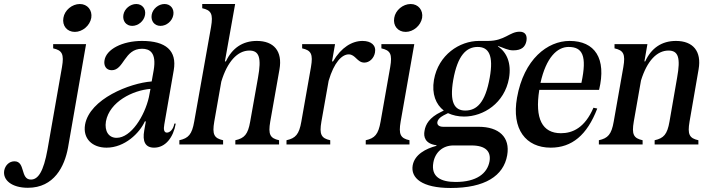

<svg xmlns="http://www.w3.org/2000/svg" viewBox="-178 -720 3557 957"><path d="M-39 216C92 216 144 109 161 16L251 -500H87V-479C132 -469 142 -450 131 -386L59 24C39 136 12 175 -24 175C-78 175 -50 84 -106 84C-132 84 -152 104 -157 130C-165 177 -120 216 -39 216ZM138 -631C131 -592 156 -561 195 -561C233 -561 270 -592 277 -631C283 -669 258 -700 220 -700C181 -700 144 -669 138 -631Z M590 16C647 16 686 -35 698 -104H691C686 -74 668 -59 654 -59C640 -59 636 -74 641 -100L688 -370C705 -468 648 -516 530 -516C431 -516 352 -474 343 -420C338 -394 350 -370 379 -370C440 -370 441 -477 530 -477C568 -477 603 -458 588 -370L578 -314C469 -306 269 -227 246 -99C234 -29 282 16 353 16C444 16 518 -57 544 -115H549L541 -70C531 -15 546 16 590 16ZM350 -115C368 -213 484 -270 572 -277L564 -235C543 -143 476 -33 403 -33C364 -33 342 -66 350 -115ZM437 -646C432 -615 451 -591 481 -591C511 -591 540 -615 545 -646C550 -676 531 -700 501 -700C471 -700 442 -676 437 -646ZM578 -646C573 -615 592 -591 622 -591C652 -591 681 -615 686 -646C691 -676 672 -700 642 -700C612 -700 583 -676 578 -646Z M716 0H934V-21C889 -31 879 -50 890 -114L925 -313C955 -413 1006 -468 1065 -468C1114 -468 1126 -432 1108 -333L1069 -114C1058 -50 1040 -31 995 -21V0H1213V-21C1168 -31 1158 -50 1169 -114L1215 -374C1231 -465 1187 -516 1102 -516C1031 -516 979 -480 948 -414H943L994 -700H830V-679C875 -669 885 -650 874 -586L790 -114C779 -50 761 -31 716 -21Z M1250 0H1468V-21C1423 -31 1413 -50 1424 -114L1460 -317C1487 -410 1527 -449 1560 -449C1594 -449 1602 -408 1638 -408C1664 -408 1686 -430 1691 -458C1698 -494 1672 -516 1629 -516C1577 -516 1523 -484 1482 -414H1477L1492 -500H1328V-479C1373 -469 1383 -450 1372 -386L1324 -114C1313 -50 1295 -31 1250 -21Z M1645 0H1863V-21C1818 -31 1808 -50 1819 -114L1887 -500H1723V-479C1768 -469 1778 -450 1767 -386L1719 -114C1708 -50 1690 -31 1645 -21ZM1787 -631C1780 -592 1805 -561 1844 -561C1882 -561 1919 -592 1926 -631C1932 -669 1907 -700 1869 -700C1830 -700 1793 -669 1787 -631Z M2068 217C2239 217 2332 157 2350 54C2366 -37 2308 -88 2208 -88H2032C2008 -88 2000 -99 2002 -112C2004 -122 2012 -134 2033 -145L2055 -156C2079 -145 2106 -139 2135 -139C2232 -139 2337 -206 2359 -330C2372 -405 2348 -459 2304 -489V-491C2334 -481 2353 -469 2380 -469C2422 -469 2440 -486 2446 -516C2451 -546 2438 -562 2412 -562C2362 -562 2338 -516 2254 -516H2209C2113 -516 2007 -447 1985 -322C1973 -251 1995 -199 2034 -169L2020 -162C1962 -134 1943 -100 1938 -68C1932 -38 1941 -3 1998 4L1997 7C1944 21 1889 50 1879 104C1868 167 1925 217 2068 217ZM1982 90C1991 39 2029 5 2082 5H2172C2245 5 2270 37 2262 84C2251 145 2197 187 2093 187C2020 187 1969 162 1982 90ZM2081 -321C2103 -445 2147 -486 2203 -486C2258 -486 2283 -444 2263 -333C2241 -208 2198 -169 2141 -169C2087 -169 2062 -210 2081 -321Z M2567 16C2672 16 2748 -46 2799 -179L2780 -183C2737 -83 2676 -56 2618 -56C2525 -56 2487 -128 2510 -272H2808C2846 -429 2787 -516 2661 -516C2551 -516 2433 -425 2399 -233C2371 -76 2443 16 2567 16ZM2516 -307C2544 -433 2599 -486 2656 -486C2725 -486 2749 -443 2720 -307Z M2807 0H3025V-21C2980 -31 2970 -50 2981 -114L3017 -319C3047 -416 3096 -468 3154 -468C3203 -468 3215 -432 3197 -333L3159 -114C3148 -50 3130 -31 3085 -21V0H3303V-21C3258 -31 3248 -50 3259 -114L3304 -374C3320 -465 3276 -516 3191 -516C3120 -516 3068 -480 3038 -414H3034L3049 -500H2885V-479C2930 -469 2940 -450 2929 -386L2881 -114C2870 -50 2852 -31 2807 -21Z"/></svg>

Font: RL Madena Oblique
Style: Regular
Weight: 400
Italic angle: -10°
Designer: I Kadek Wantara Putra
Foundry: Roughlines ID
Version: Version 1.000;Glyphs 3.1.2 (3151)